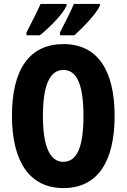

<svg xmlns="http://www.w3.org/2000/svg" viewBox="-20 -950 646 980"><path d="M490 -921V-930H357C347 -904 320 -850 286 -784V-770H360C404 -810 473 -881 490 -921ZM320 -921V-930H187C176 -904 150 -851 115 -784V-770H184C239 -815 301 -879 320 -921ZM565 -358C565 -591 478 -725 304 -725C132 -725 41 -598 41 -359C41 -127 130 10 304 10C478 10 565 -125 565 -358ZM199 -358C199 -514 234 -593 304 -593C372 -593 406 -518 406 -358C406 -199 373 -124 303 -124C235 -124 199 -202 199 -358Z"/></svg>

Font: Noto Sans Georgian ExtraCondensed ExtraBold
Style: Regular
Weight: 800
Width: 2
Designer: Monotype Design Team, Akaki Razmadze
Foundry: Google LLC
Version: Version 2.005